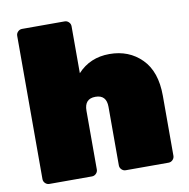

<svg xmlns="http://www.w3.org/2000/svg" viewBox="-80 -788 854 866"><g transform="rotate(-10 347.5 -355.0)"><path d="M299 -296V-27Q299 -16 291 -8Q283 0 272 0H77Q66 0 58 -8Q50 -16 50 -27V-683Q50 -694 58 -702Q66 -710 77 -710H272Q283 -710 291 -702Q299 -694 299 -683V-468Q356 -530 445 -530Q534 -530 592 -472Q650 -414 650 -303V-28Q650 -17 642 -9Q634 -1 623 -1H427Q416 -1 408 -9Q400 -17 400 -28V-296Q400 -351 349.5 -351Q299 -351 299 -296Z"/></g></svg>

Font: Rubik One
Style: Regular
Weight: 400
Designer: Hubert and Fischer with Elvire Volk Leonovitch
Foundry: Hubert and Fischer with Elvire Volk Leonovitch
Version: Version 1.001